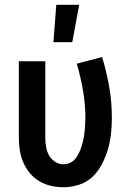

<svg xmlns="http://www.w3.org/2000/svg" viewBox="-20 -777 540 805"><path d="M204 -600 216 -757H312L283 -600ZM246 8Q219 8 193 2Q167 -4 144.5 -17.5Q122 -31 105 -51.5Q88 -72 77.5 -96.5Q67 -121 63 -147.5Q59 -174 59 -200V-520H170V-200Q170 -181 173 -162Q176 -143 185 -126.5Q194 -110 210.5 -99Q227 -88 245 -88Q260 -88 274 -94.5Q288 -101 297 -112.5Q306 -124 312 -137.5Q318 -151 322.5 -165.5Q327 -180 330 -194.5Q333 -209 334.5 -223.5Q336 -238 337 -253Q338 -268 338 -283Q338 -340 328 -397.5Q318 -455 302 -510L408 -538Q427 -476 438 -412Q449 -348 449 -283Q449 -250 445.5 -217Q442 -184 432.5 -151.5Q423 -119 407.5 -89Q392 -59 368 -36Q344 -13 311.5 -2.5Q279 8 246 8Z"/></svg>

Font: Iosevka Algr
Style: Bold
Weight: 700
Monospace: yes
Designer: Belleve Invis
Foundry: Belleve Invis
Version: Version 26.0.2; ttfautohint (v1.8.3)